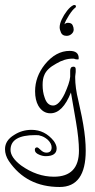

<svg xmlns="http://www.w3.org/2000/svg" viewBox="-94 -440 381 766"><path d="M144 306Q11 306 -59 202Q-74 179 -74 155Q-74 120 -37 98Q-6 78 32 78Q85 78 121 123Q132 139 132 152Q132 183 88 183Q76 183 62 177Q45 170 45 158Q45 148 54 148Q58 148 68 158Q79 169 91 169Q112 169 112 148Q112 133 97 118Q81 104 65 101Q63 99 47 99Q-52 99 -52 158Q-52 188 -10 220Q53 265 121 265Q221 265 221 161Q221 115 209 45L189 -71Q156 12 107 12Q77 12 59 -18Q46 -41 46 -76Q46 -134 85 -183Q129 -237 184 -237Q220 -237 220 -208Q220 -203 218 -203Q216 -203 213 -203Q210 -203 206 -204Q202 -206 199.5 -206Q197 -206 195 -206Q163 -206 130 -186Q93 -166 83 -141Q76 -126 76 -101Q76 -87 78 -74.5Q80 -62 84 -51Q94 -19 118 -19Q141 -19 164 -66Q173 -86 179 -103.5Q185 -121 186 -134V-158Q186 -174 199 -174Q208 -174 208 -164V-158Q208 -156 208 -152.5Q208 -149 207 -144Q206 -139 206 -135Q206 -131 206 -129Q206 -111 209 -88Q212 -65 219 -37Q228 3 232.5 26Q237 49 238 56Q243 85 245.5 111.5Q248 138 248 161Q248 306 144 306ZM172 -297Q155 -297 149.5 -309.5Q144 -322 144 -331Q144 -345 152.5 -363Q161 -381 173.5 -397Q186 -413 198 -419Q200 -420 203 -420Q209 -420 209 -414Q209 -411 206 -409Q196 -402 181.5 -379.5Q167 -357 163 -343Q169 -349 177 -349Q191 -349 195.5 -340Q200 -331 200 -322Q200 -312 191.5 -304.5Q183 -297 172 -297Z"/></svg>

Font: Ole
Style: Regular
Weight: 400
Designer: Robert E. Leuschke
Foundry: Robert E. Leuschke
Version: Version 1.010; ttfautohint (v1.8.3)